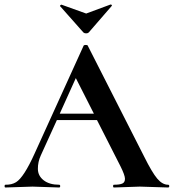

<svg xmlns="http://www.w3.org/2000/svg" viewBox="-28 -831 770 851"><path d="M388.2 -327.1 308.1 -484.9 236.8 -327.1ZM-3.9 -12.2Q23.9 -11.7 43 -23.4Q77.6 -44.4 126 -151.9L342.8 -628.9Q344.7 -631.8 352.3 -631.8Q359.9 -631.8 360.8 -628.9L610.8 -137.2Q646 -66.4 668.9 -39.3Q691.9 -12.2 716.8 -12.2Q722.2 -12.2 722.2 -6.1Q722.2 0 716.8 0L591.8 -3.9L477.1 0Q473.1 0 473.1 -6.1Q473.1 -12.2 477.1 -12.2Q502.9 -12.2 514.4 -17.6Q525.9 -22.9 525.9 -38.6Q525.9 -54.2 505.9 -94.2L401.9 -298.8H224.1L152.8 -142.1Q139.6 -113.3 139.9 -82.5Q140.1 -51.8 165.5 -32Q190.9 -12.2 233.9 -12.2Q238.8 -12.2 238.8 -6.1Q238.8 0 233.9 0L116.2 -3.9L-3.9 0Q-7.8 0 -7.8 -6.1Q-7.8 -12.2 -3.9 -12.2ZM237.8 -803.7V-804.2Q237.8 -806.2 240.5 -808.6Q243.2 -811 245.1 -810.1L354 -771L461.9 -811H462.9Q465.8 -811 467.5 -808.6Q469.2 -806.2 466.8 -804.2L365.2 -687Q361.3 -683.1 353.8 -683.1Q346.2 -683.1 341.8 -687L238.8 -803.2Q237.8 -803.2 237.8 -803.7Z"/></svg>

Font: Cormorant-Bold
Style: Bold
Weight: 700
Designer: Christian Thalmann (Catharsis Fonts)
Version: Version 3.000